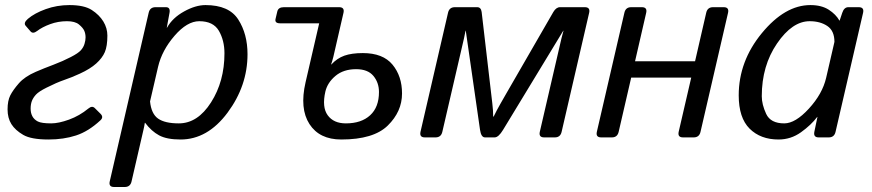

<svg xmlns="http://www.w3.org/2000/svg" viewBox="-20 -541 3433 756"><path d="M9.8 -110.4Q9.8 -144.5 20.5 -165.5Q31.2 -186.5 54.2 -212.9Q77.1 -239.3 121.1 -258.3Q152.8 -272 190.4 -286.1Q228 -300.3 258.8 -316.4Q288.1 -331.5 298.3 -343Q308.6 -354.5 312.7 -368.2Q316.9 -381.8 316.9 -393.6Q316.9 -408.2 311.8 -419.9Q306.6 -431.6 291 -444.6Q275.4 -457.5 243.7 -457.5Q209 -457.5 177.7 -446Q146.5 -434.6 126 -418.9Q109.9 -406.7 100.6 -417L81.1 -439.5Q71.3 -450.7 89.8 -466.8Q116.2 -489.3 160.2 -505.1Q204.1 -521 253.4 -521Q311.5 -521 341.3 -501.7Q371.1 -482.4 387 -456.3Q402.8 -430.2 402.8 -400.9Q402.8 -359.4 392.8 -335.9Q382.8 -312.5 358.9 -291Q335 -269.5 294.4 -251Q262.7 -236.3 232.7 -226.1Q202.6 -215.8 163.1 -195.8Q132.8 -180.7 121.6 -168.5Q110.4 -156.2 105.5 -143.3Q100.6 -130.4 100.6 -113.3Q100.6 -96.2 107.4 -83.3Q114.3 -70.3 128.9 -62.7Q143.6 -55.2 181.6 -55.2Q210.9 -55.2 252 -70.1Q293 -85 328.1 -113.8Q342.8 -126 353.5 -115.2L376 -92.8Q389.2 -79.6 375 -66.9Q328.1 -23.4 279.3 -7.6Q230.5 8.3 170.9 8.3Q102.5 8.3 71.3 -10Q40 -28.3 24.9 -52.2Q9.8 -76.2 9.8 -110.4Z M429.2 195.3Q407.2 195.3 412.1 173.3L565.4 -490.7Q570.3 -512.7 592.3 -512.7H633.3Q651.4 -512.7 647.5 -490.7L636.7 -432.1H637.7Q659.2 -470.7 704.6 -495.8Q750 -521 789.1 -521Q881.8 -521 918.2 -464.1Q954.6 -407.2 954.6 -327.6Q954.6 -203.1 876 -97.4Q797.4 8.3 690.9 8.3Q636.7 8.3 606.4 -8.1Q576.2 -24.4 551.3 -57.6H550.3Q548.3 -43.9 544.4 -27.8L498 173.3Q493.2 195.3 471.2 195.3ZM570.8 -141.6Q575.7 -92.8 602.5 -74Q629.4 -55.2 684.1 -55.2Q758.3 -55.2 811 -137.9Q863.8 -220.7 863.8 -331.1Q863.8 -381.8 841.8 -419.7Q819.8 -457.5 764.6 -457.5Q716.8 -457.5 667.2 -400.1Q617.7 -342.8 602.5 -278.3Z M1083 -449.2Q1061 -449.2 1064.9 -466.3L1071.8 -495.6Q1075.7 -512.7 1097.7 -512.7H1315.4Q1337.4 -512.7 1332.5 -490.7L1292.5 -316.9Q1287.6 -297.9 1283.7 -287.1H1284.7Q1307.1 -311.5 1335.9 -321.8Q1364.7 -332 1408.7 -332Q1487.8 -332 1525.4 -286.6Q1563 -241.2 1563 -172.9Q1563 -101.6 1506.8 -46.6Q1450.7 8.3 1323.7 8.3Q1237.8 8.3 1198.5 -52.5Q1159.2 -113.3 1183.1 -216.8L1236.8 -449.2ZM1261.2 -180.7Q1247.1 -119.1 1270.3 -87.2Q1293.5 -55.2 1341.8 -55.2Q1402.8 -55.2 1437.5 -87.2Q1472.2 -119.1 1472.2 -178.7Q1472.2 -215.8 1450.2 -242.2Q1428.2 -268.6 1382.3 -268.6Q1332.5 -268.6 1301 -242.2Q1269.5 -215.8 1261.2 -180.7Z M1652.8 0Q1630.9 0 1635.7 -22L1744.1 -490.7Q1749 -512.7 1771 -512.7H1858.9Q1874 -512.7 1876.5 -493.7L1914.1 -171.4Q1915 -161.1 1918.5 -133.8Q1921.9 -106.4 1921.9 -82H1923.8Q1935.5 -106.4 1951.2 -133.8Q1966.8 -161.1 1972.7 -171.4L2158.7 -493.7Q2169.9 -512.7 2185.1 -512.7H2282.7Q2304.7 -512.7 2299.8 -490.7L2191.4 -22Q2186.5 0 2164.6 0H2122.6Q2100.6 0 2105.5 -22L2190.9 -390.6Q2194.3 -404.8 2198.7 -419.9H2197.8L1960.9 -29.8Q1942.9 0 1927.7 0H1889.6Q1874.5 0 1870.1 -29.8L1814 -419.9H1813Q1810.5 -405.8 1807.1 -390.6L1721.7 -22Q1716.8 0 1694.8 0Z M2347.2 0Q2325.2 0 2330.1 -22L2438.5 -490.7Q2443.4 -512.7 2465.3 -512.7H2507.3Q2529.3 -512.7 2524.4 -490.7L2480.5 -299.8H2716.8L2760.7 -490.7Q2765.6 -512.7 2787.6 -512.7H2829.6Q2851.6 -512.7 2846.7 -490.7L2738.3 -22Q2733.4 0 2711.4 0H2669.4Q2647.5 0 2652.3 -22L2701.7 -235.4H2465.3L2416 -22Q2411.1 0 2389.2 0Z M2888.7 -165.5Q2888.7 -299.8 2979.7 -410.4Q3070.8 -521 3170.9 -521Q3214.8 -521 3243.2 -502.7Q3271.5 -484.4 3285.2 -460H3286.1L3296.4 -490.7Q3303.7 -512.7 3320.3 -512.7H3361.3Q3383.3 -512.7 3378.4 -490.7L3270 -22Q3265.1 0 3243.2 0H3203.6Q3182.1 0 3186.5 -22L3198.7 -80.6H3197.8Q3173.8 -48.8 3134 -20.3Q3094.2 8.3 3045.4 8.3Q2974.6 8.3 2931.6 -34.4Q2888.7 -77.1 2888.7 -165.5ZM2979.5 -162.1Q2979.5 -129.9 2996.8 -92.5Q3014.2 -55.2 3067.9 -55.2Q3111.8 -55.2 3165 -113.3Q3218.3 -171.4 3232.9 -234.4L3265.6 -376Q3265.6 -419.9 3237.5 -438.7Q3209.5 -457.5 3168 -457.5Q3099.6 -457.5 3039.6 -369.9Q2979.5 -282.2 2979.5 -162.1Z"/></svg>

Font: Istok Web
Style: Italic
Weight: 400
Italic angle: -13°
Designer: Andrey V. Panov
Foundry: Andrey V. Panov
Version: Version 1.0.2g